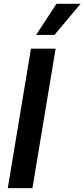

<svg xmlns="http://www.w3.org/2000/svg" viewBox="-20 -981 440 1001"><path d="M269.9 -727.3 149.1 0H20.6L141.3 -727.3ZM168.3 -799 274.5 -961.3H400.2L264.2 -799Z"/></svg>

Font: Inter P Semi Bold
Style: Italic
Weight: 600
Italic angle: 9.39999°
Designer: Rasmus Andersson
Foundry: rsms
Version: Version 3.018;git-588b23468